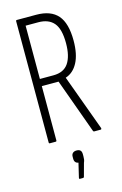

<svg xmlns="http://www.w3.org/2000/svg" viewBox="-131 -712 626 985"><g transform="rotate(-15 182.0 -219.5)"><path d="M64 0Q59 0 59 -6V-649Q59 -655 64 -655H167Q244 -655 281 -612.5Q318 -570 318 -478Q318 -405 294.5 -361Q271 -317 230 -304V-303L338 -8Q340 0 333 0H299Q296 0 294 -4L189 -294H100V-6Q100 0 95 0ZM100 -332H172Q227 -332 252 -369Q277 -406 277 -475Q277 -550 249.5 -582.5Q222 -615 167 -615H100ZM165 216Q161 216 162 210L180 134Q171 133 165 126.5Q159 120 159 108V97Q159 84 166.5 77.5Q174 71 186 71Q200 71 206.5 77.5Q213 84 213 98V109Q213 118 212 125.5Q211 133 207 142L188 212Q186 216 183 216Z"/></g></svg>

Font: Sofia Sans Extra Condensed Light
Style: Regular
Weight: 300
Designer: Botio Nikoltchev, Ani Petrova
Foundry: lettersoup
Version: Version 4.101